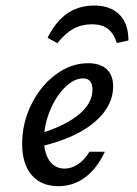

<svg xmlns="http://www.w3.org/2000/svg" viewBox="-20 -651 488 683"><path d="M58.8 -139.2Q58.8 -213.2 91.5 -279.5Q124.3 -345.8 178.4 -386Q232.5 -426.1 293.2 -426.1Q336.6 -426.1 359.5 -404.9Q382.5 -383.6 382.5 -343.6Q382.5 -294.8 350.6 -252.5Q318.7 -210.2 259.1 -178.4Q199.4 -146.7 118.3 -129L119.1 -175Q181 -193.7 223.1 -218Q265.3 -242.2 287.1 -271Q308.9 -299.9 308.9 -332.5Q308.9 -352.4 300.3 -362.2Q291.6 -372.1 275.2 -372.1Q243.1 -372.1 210.6 -339.7Q178.1 -307.3 157.3 -256.3Q136.5 -205.3 136.5 -155.1Q136.5 -106.7 156.1 -79Q175.7 -51.3 209.6 -51.3Q234.8 -51.3 257.9 -67Q281.1 -82.7 298.2 -111.3H353Q325.1 -51.4 282.8 -20Q240.4 11.3 187.8 11.3Q126.7 11.3 92.7 -28.2Q58.8 -67.7 58.8 -139.2ZM436.8 -507 395.6 -497.9Q384.5 -532.8 363.5 -548.7Q342.4 -564.6 307.3 -564.6Q270.6 -564.6 241.4 -548.7Q212.2 -532.8 183.8 -497.1L149.2 -516.9Q179.7 -576.6 220.5 -604Q261.2 -631.3 315.6 -631.3Q373.2 -631.3 405.2 -598.8Q437.1 -566.3 436.8 -507Z"/></svg>

Font: Playfair Micro SmCond SmLight
Style: Italic
Weight: 360
Width: 4
Italic angle: -15.6°
Designer: Claus Eggers Sørensen
Foundry: Claus Eggers Sørensen
Version: Version 2.203;Glyphs 3.3 (3326)